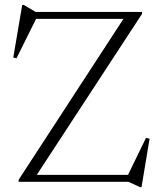

<svg xmlns="http://www.w3.org/2000/svg" viewBox="-20 -733 650 774"><path d="M552.5 -685V-677L121 -17L113.5 -28H496L568.5 -177L583 -174L550.5 21.5H544.5L498 0H55V-8L484.5 -667.5L507 -657H125.5L46.5 -498L33.5 -501L69.5 -713H76L123.5 -685Z"/></svg>

Font: Newsreader 36pt Light
Style: Regular
Weight: 300
Designer: Hugues Gentile
Foundry: Production Type
Version: Version 1.003